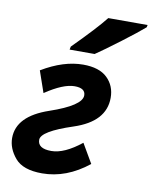

<svg xmlns="http://www.w3.org/2000/svg" viewBox="-86 -819 712 897"><g transform="rotate(10 270.5 -371.0)"><path d="M175.3 13.2Q84.5 13.2 46.9 -31.2Q9.3 -75.7 9.3 -125.5Q9.3 -229.5 158 -280.3Q306.6 -331.1 306.6 -379.4Q306.6 -414.1 255.4 -414.1Q201.7 -414.1 117.2 -357.4L82 -459Q184.6 -520.5 277.3 -520.5Q354 -520.5 392.1 -483.6Q430.2 -446.8 430.2 -389.6Q430.2 -276.4 282.7 -228Q135.3 -179.7 135.3 -139.2Q135.3 -97.2 199.7 -97.2Q261.2 -97.2 341.3 -161.1L394.5 -69.8Q290.5 13.2 175.3 13.2ZM320.8 -578.6H202.1L205.1 -593.3Q312 -700.7 354.5 -754.9H541L538.6 -743.7Q506.8 -715.8 433.8 -660.6Q360.8 -605.5 320.8 -578.6Z"/></g></svg>

Font: Cadman
Style: Bold Italic
Weight: 700
Italic angle: -12°
Designer: Paul James MIller
Foundry: High-Logic / Made with FontCreator
Version: Version 2.114;March 28, 2021;FontCreator 13.0.0.2683 64-bit